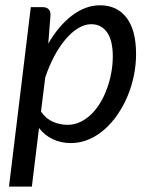

<svg xmlns="http://www.w3.org/2000/svg" viewBox="-20 -534 558 726"><path d="M14 171.5 96.5 -507H141Q171 -507 171 -477L162.5 -369Q181.5 -402 204 -428.8Q226.5 -455.5 251.2 -474.5Q276 -493.5 303 -503.8Q330 -514 358 -514Q422.5 -514 458.5 -467Q494.5 -420 494.5 -329.5Q494.5 -288.5 486 -247.5Q477.5 -206.5 461.8 -169.2Q446 -132 423.8 -99.8Q401.5 -67.5 374.2 -43.8Q347 -20 315 -6.5Q283 7 248 7Q210.5 7 179.5 -7.8Q148.5 -22.5 127.5 -50L100.5 171.5ZM324.5 -442.5Q300.5 -442.5 275.8 -427.5Q251 -412.5 228 -385.5Q205 -358.5 185.2 -321.5Q165.5 -284.5 151 -241L135 -112Q154 -84.5 180.8 -73.2Q207.5 -62 235 -62Q261 -62 284 -73Q307 -84 326 -102.8Q345 -121.5 360 -146.8Q375 -172 385.2 -200.8Q395.5 -229.5 401 -260.2Q406.5 -291 406.5 -321Q406.5 -380.5 385 -411.5Q363.5 -442.5 324.5 -442.5Z"/></svg>

Font: LatoHex
Style: Italic
Weight: 400
Italic angle: -7°
Designer: Lukasz Dziedzic
Foundry: tyPoland Lukasz Dziedzic
Version: Version 1.104; Western+Polish opensource